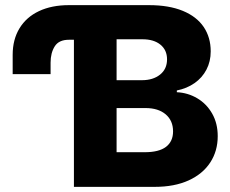

<svg xmlns="http://www.w3.org/2000/svg" viewBox="-20 -727 896 747"><path d="M176.8 -483.4V-438.5H29.3V-513.7Q29.3 -573.2 55.9 -616.9Q82.5 -660.6 131.8 -683.8Q181.2 -707 248 -707H559.6Q637.2 -707 691.2 -684.8Q745.1 -662.6 772.5 -622.1Q799.8 -581.5 799.8 -527.3Q799.8 -487.8 783.2 -456.1Q766.6 -424.3 736.8 -403.6Q707 -382.8 668 -375V-368.2Q710.9 -366.2 747.3 -344.7Q783.7 -323.2 805.4 -285.2Q827.1 -247.1 827.1 -197.3Q827.1 -139.6 798.1 -95Q769 -50.3 713.9 -25.1Q658.7 0 582 0H267.6V-572.3H248Q209 -572.3 192.9 -546.6Q176.8 -521 176.8 -483.4ZM653.3 -215.8Q653.3 -257.8 624.5 -282.2Q595.7 -306.6 545.9 -306.6H433.6V-134.8H543Q598.6 -134.8 626 -155.8Q653.3 -176.8 653.3 -215.8ZM629.9 -496.1Q629.9 -532.2 604.2 -553.2Q578.6 -574.2 534.2 -574.2H433.6V-415H532.2Q575.7 -415 602.8 -436.8Q629.9 -458.5 629.9 -496.1Z"/></svg>

Font: Pretendard Std ExtraBold
Style: Regular
Weight: 800
Designer: Base glyphs from Inter by Rasmus Andersson; Hangeul glyphs from Noto Sans CJK(Source Han Sans) by Jang Soo-young and Kan
Foundry: Kil Hyung-jin
Version: Version 1.309